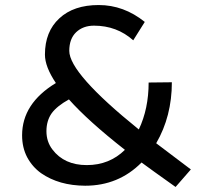

<svg xmlns="http://www.w3.org/2000/svg" viewBox="-20 -721 790 755"><path d="M186 -133.3Q232.4 -71.8 321.3 -71.8Q410.2 -71.8 471.2 -131.8Q326.7 -245.1 251 -330.1Q203.6 -303.7 183.1 -275.4Q162.6 -246.1 162.6 -205.1Q162.6 -164.1 186 -133.3ZM503.9 -562.5Q439.5 -620.1 349.6 -620.1Q306.6 -620.1 279.3 -594.2Q252.4 -568.4 252.4 -521Q252.4 -432.6 525.9 -211.9Q564.5 -293.5 564.5 -396.5L655.8 -397.5Q655.8 -263.7 594.2 -157.7Q620.1 -137.7 730.5 -54.7L670.4 14.2Q571.3 -56.2 536.6 -82Q446.3 9.3 314.9 9.3Q211.9 8.8 141.6 -40Q107.4 -64.5 86.9 -102.5Q66.9 -140.6 66.9 -189Q66.9 -314 199.7 -394.5Q156.7 -458.5 156.7 -506.3Q156.7 -596.7 213.4 -648.9Q269.5 -701.2 368.2 -701.2Q466.8 -701.2 549.3 -634.8Z"/></svg>

Font: Spinnaker
Style: Regular
Weight: 400
Designer: Elena Albertoni
Foundry: Elena Albertoni
Version: Version 1.001